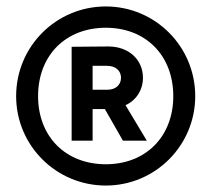

<svg xmlns="http://www.w3.org/2000/svg" viewBox="-20 -732 655 595"><path d="M308 -157C461 -157 585 -281 585 -434C585 -588 461 -712 308 -712C154 -712 30 -588 30 -434C30 -281 154 -157 308 -157ZM308 -223C183 -223 98 -309 98 -434C98 -560 183 -646 308 -646C432 -646 517 -560 517 -434C517 -309 432 -223 308 -223ZM202 -296H267V-394H305L361 -296H435L369 -406C402 -421 423 -453 423 -491C423 -547 379 -588 316 -588L202 -587ZM314 -454H267V-528H312C338 -528 355 -513 355 -491C355 -469 338 -454 314 -454Z"/></svg>

Font: HB Figtree Prototype
Style: Bold
Weight: 700
Designer: Alfredo Marco Pradil
Foundry: Hanken Design Co.®
Version: Version 1.002;Glyphs 3.2 (3228)